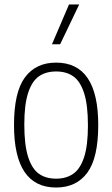

<svg xmlns="http://www.w3.org/2000/svg" viewBox="-20 -828 501 857"><path d="M42.5 -270Q42.5 -416.5 91.2 -482.5Q140 -548.5 230.5 -548.5Q418.5 -548.5 418.5 -270Q418.5 -123.5 369.8 -57.2Q321 9 230.5 9Q42.5 9 42.5 -270ZM372.5 -268Q372.5 -359 355.5 -412Q338.5 -465 307.5 -487Q276.5 -509 230.5 -509Q184.5 -509 153.5 -487.2Q122.5 -465.5 105.5 -413.2Q88.5 -361 88.5 -272Q88.5 -181 105.5 -127.8Q122.5 -74.5 153.5 -52.5Q184.5 -30.5 230.5 -30.5Q276 -30.5 307.2 -52.5Q338.5 -74.5 355.5 -126.8Q372.5 -179 372.5 -268ZM212 -630.5 288 -808H333.5L248.5 -630.5Z"/></svg>

Font: Encode Sans Condensed ExLight
Style: Regular
Weight: 275
Width: 3
Designer: Multiple Designers
Foundry: Impallari Type
Version: Version 2.000